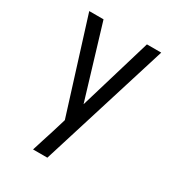

<svg xmlns="http://www.w3.org/2000/svg" viewBox="-176 -844 877 954"><g transform="rotate(30 262.5 -367.5)"><path d="M240 0H158Q168 -32 178 -63.5Q188 -95 198 -126L222 -205L56 -735H138L263 -320L387 -735H469Z"/></g></svg>

Font: Iosevka Pride
Style: Regular
Weight: 400
Monospace: yes
Designer: Belleve Invis
Foundry: Belleve Invis
Version: Version 30.3.1; ttfautohint (v1.8.4)